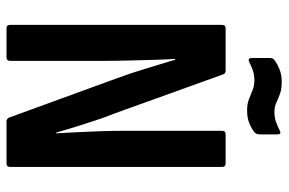

<svg xmlns="http://www.w3.org/2000/svg" viewBox="-164 -698 863 574"><g transform="rotate(90 267.0 -411.5)"><path d="M64.3 0Q54.9 0 54.9 -10.9V-644.1Q54.9 -655 64.8 -655H191.5Q200.5 -655 202.9 -647.6L320.3 -321.3Q331.4 -294.2 341.6 -262.7Q351.9 -231.2 361.2 -201.4Q370.4 -171.6 377 -148.1H379Q377.5 -174.6 375.8 -210Q374 -245.3 372.8 -281Q371.6 -316.6 371.6 -342.6V-644.1Q371.6 -655 381.5 -655H469.2Q479.6 -655 479.6 -644.1V-10.9Q479.6 0 469.2 0H343.5Q335.6 0 332.1 -7.4L216.3 -325.1Q199.2 -370.8 185.2 -417.6Q171.1 -464.4 159 -504H156.6Q158.5 -475 159.5 -438.4Q160.5 -401.7 161.4 -365.8Q162.4 -329.9 162.4 -299.9V-10.9Q162.4 0 152 0ZM310.4 -719.2Q291.5 -719.2 277.3 -724.6Q263.1 -730.1 249.9 -735.6Q236.7 -741 220.7 -741Q204.7 -741 191 -736.3Q177.3 -731.5 165.8 -725.6Q160.4 -722.6 157.1 -724.8Q153.9 -727 153.9 -733V-786.5Q153.9 -796.4 159.4 -800.4Q169.3 -808.3 186.5 -815.6Q203.7 -822.8 225.2 -822.8Q246.6 -822.8 260.8 -817.6Q275 -812.4 287.5 -806.6Q299.9 -800.9 315.4 -800.9Q331.9 -800.9 345.6 -805.9Q359.3 -810.9 370.8 -816.9Q382.2 -822.8 382.2 -810.4V-757Q382.2 -747 376.7 -742Q366.8 -733.6 350.4 -726.4Q333.9 -719.2 310.4 -719.2Z"/></g></svg>

Font: Sofia Sans Condensed
Style: Regular
Weight: 400
Designer: Botio Nikoltchev, Ani Petrova
Foundry: lettersoup
Version: Version 4.100